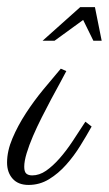

<svg xmlns="http://www.w3.org/2000/svg" viewBox="-59 -525 307 541"><path d="M127.9 -324.7Q121.6 -312 110.1 -291.3Q98.6 -270.5 85.4 -245.8Q72.3 -221.2 58.6 -194.1Q44.9 -167 33.9 -141.4Q22.9 -115.7 16.1 -93.3Q9.3 -70.8 9.3 -55.2Q9.3 -41 15.1 -35.9Q21 -30.8 31.7 -30.8Q51.8 -30.8 70.8 -43.9Q89.8 -57.1 108.6 -78.4Q127.4 -99.6 145.5 -127Q163.6 -154.3 181.6 -182.1L199.2 -168.5Q185.1 -143.1 167.2 -114.3Q149.4 -85.4 127.4 -60.8Q105.5 -36.1 79.1 -20Q52.7 -3.9 21.5 -3.9Q-7.8 -3.9 -23.4 -21.5Q-39.1 -39.1 -39.1 -66.9Q-39.1 -99.6 -23.9 -135.3Q-8.8 -170.9 13.9 -205.8Q36.6 -240.7 63.2 -272.9Q89.8 -305.2 112.3 -331.5ZM204.1 -410.2 175.3 -468.8 94.7 -410.2H61L167 -504.9H208.5L227.5 -410.2Z"/></svg>

Font: Parisienne
Style: Regular
Weight: 400
Designer: Astigmatic (AOETI)
Foundry: Astigmatic (AOETI)
Version: Version 1.000